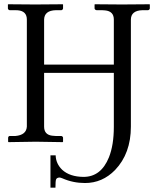

<svg xmlns="http://www.w3.org/2000/svg" viewBox="-20 -666 753 901"><path d="M514.2 -70.8V-324.2H187V-71.8Q187 -34.2 224.1 -29.3Q232.4 -28.3 242.2 -27.8H268.1Q274.9 -25.9 275.9 -20V-1L273.9 1Q272.9 1 147.9 -1L20 1L18.1 -1V-20Q19.5 -26.9 24.9 -27.8H51.8Q103.5 -32.2 106 -71.8V-574.2Q106 -613.8 64 -617.7Q57.6 -618.2 51.8 -618.2H24.9Q18.1 -620.1 17.1 -626V-645L19 -646Q20 -646 145 -645L273.9 -646L275.9 -645V-626Q273.9 -619.1 268.1 -618.2H242.2Q188 -616.7 187 -574.2V-362.8H514.2V-574.2Q514.2 -613.3 473.1 -617.2Q466.3 -617.7 459 -618.2H433.1Q425.3 -619.6 423.8 -626V-645L425.8 -646Q426.8 -646 551.8 -645L681.2 -646L683.1 -645V-626Q681.2 -619.1 674.8 -618.2H648.9Q594.7 -616.7 594.2 -574.2V-71.8Q594.2 54.2 520 131.8Q460.4 192.9 378.9 192.9Q322.8 192.9 272.9 170.9Q264.2 167.5 259.8 167Q246.6 167.5 243.2 175.8Q240.2 183.1 240.2 214.8H216.8V63H241.2Q242.2 102.1 272 130.9Q307.6 163.6 372.1 164.1Q454.1 164.1 491.2 72.3Q514.2 14.6 514.2 -70.8Z"/></svg>

Font: Linux Biolinum O
Style: Regular
Weight: 400
Designer: Philipp H. Poll
Foundry: Philipp H. Poll
Version: Version 1.0.4